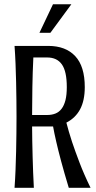

<svg xmlns="http://www.w3.org/2000/svg" viewBox="-20 -888 453 908"><path d="M208 -670.9Q290.5 -670.9 335.7 -622.6Q380.9 -574.2 380.9 -476.1Q380.9 -412.6 358.9 -371.3Q336.9 -330.1 293.9 -308.1Q304.7 -266.1 320.8 -216.8Q335 -174.3 356.2 -118.7Q377.4 -63 408.2 0H305.2Q283.2 -72.8 268.8 -126.7Q254.4 -180.7 246.1 -217.3Q236.3 -259.8 231 -290H131.8Q131.8 -255.9 132.6 -219.5Q133.3 -183.1 134.3 -146.2Q135.3 -109.4 136.7 -72.3Q138.2 -35.2 140.1 0H48.8Q51.8 -41.5 53.5 -85.2Q55.2 -128.9 56.2 -172.1Q57.1 -215.3 57.6 -256.8Q58.1 -298.3 58.1 -335.9Q58.1 -373.5 57.6 -415Q57.1 -456.5 56.2 -499.5Q55.2 -542.5 53.5 -585.9Q51.8 -629.4 48.8 -670.9ZM137.7 -616.2Q134.3 -546.4 133.1 -476.3Q131.8 -406.2 131.8 -344.2H203.1Q225.1 -344.2 242.2 -351.1Q259.3 -357.9 271.2 -373.5Q283.2 -389.2 289.6 -414.3Q295.9 -439.5 295.9 -476.1Q295.9 -550.3 272.7 -583.3Q249.5 -616.2 203.1 -616.2ZM166.5 -732.9 230.5 -867.7H317.4L218.3 -732.9Z"/></svg>

Font: Crushed
Style: Regular
Weight: 400
Width: 3
Designer: Astigmatic (AOETI)
Foundry: Astigmatic (AOETI)
Version: Version 001.000